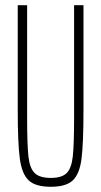

<svg xmlns="http://www.w3.org/2000/svg" viewBox="-20 -708 388 736"><path d="M48 -286V-688H84V-256Q84 -153 89 -108Q94 -63 113 -44.5Q132 -26 175 -26Q217 -26 235.5 -44.5Q254 -63 259 -108Q264 -153 264 -256V-688H300V-286Q300 -158 292.5 -99.5Q285 -41 259 -16.5Q233 8 175 8Q116 8 90 -16.5Q64 -41 56 -99.5Q48 -158 48 -286Z"/></svg>

Font: Saira Ultra Condensed Thin
Style: Regular
Weight: 100
Width: 1
Designer: Hector Gatti with collaboration of the Omnibus-Type team
Foundry: Omnibus-Type
Version: Version 1.001; ttfautohint (v1.8)